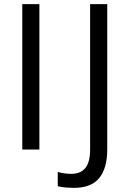

<svg xmlns="http://www.w3.org/2000/svg" viewBox="-20 -725 628 931"><path d="M88 0ZM88 0V-705H171V0ZM338 186Q322 186 301.5 184.5Q281 183 260 178V109Q279 114 295.5 116Q312 118 325 118Q371 118 394 89.5Q417 61 417 -1V-705H500V0Q500 91 461 138.5Q422 186 338 186Z"/></svg>

Font: Winston
Style: Regular
Weight: 400
Designer: Original fonts by Vernon Adams / Changes by Cristiano Sobral
Foundry: Original fonts by Vernon Adams / Changes by Cristiano Sobral
Version: Version 2.503;July 17, 2020;FontCreator 13.0.0.2655 64-bit